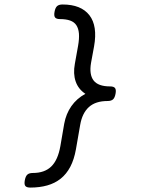

<svg xmlns="http://www.w3.org/2000/svg" viewBox="-20 -661 640 873"><path d="M368.2 -234.4Q335.9 -255.9 324 -290.8Q312 -325.7 320.3 -370.6L335 -452.6Q340.8 -485.4 338.9 -508.5Q336.9 -531.7 327.1 -546.4Q317.4 -561 298.8 -567.6Q280.3 -574.2 252.9 -574.2Q236.3 -574.2 230.5 -581.5Q224.6 -588.9 228 -607.4Q231.4 -626 239.7 -633.3Q248 -640.6 264.6 -640.6Q348.6 -640.6 386.5 -591.8Q424.3 -543 407.7 -450.2L394 -375.5Q384.8 -322.3 405.5 -295.2Q426.3 -268.1 480.5 -268.1Q497.1 -268.1 502.9 -260.7Q508.8 -253.4 505.4 -234.9Q502 -216.3 493.7 -209Q485.4 -201.7 468.8 -201.7Q414.6 -201.7 384.3 -174.3Q354 -147 344.7 -93.8L325.2 18.1Q316.9 64.5 299.6 97.4Q282.2 130.4 255.9 151.4Q229.5 172.4 194.8 182.1Q160.2 191.9 117.7 191.9Q101.1 191.9 95.2 184.6Q89.4 177.2 92.8 158.7Q96.2 140.1 104.5 132.8Q112.8 125.5 129.4 125.5Q182.6 125.5 212.9 96.2Q243.2 66.9 254.4 3.9L272 -98.6Q280.3 -143.6 304.4 -178.2Q328.6 -212.9 368.2 -234.4Z"/></svg>

Font: Courier Prime
Style: Italic
Weight: 400
Monospace: yes
Designer: Alan Dague-Greene
Foundry: Quote-Unquote Apps
Version: Version 1.202